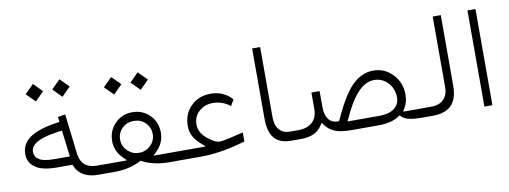

<svg xmlns="http://www.w3.org/2000/svg" viewBox="-55 -932 3240 1222"><g transform="rotate(-10 1565.0 -321.0)"><path d="M520 0C528.3 0 532.7 -9.3 532.7 -27.3V-32.7C532.7 -49.8 528.3 -58.6 520 -58.6H502.9C442.9 -58.6 401.4 -81.5 389.2 -149.4V-149.9L357.9 -414.6L309.6 -407.2L313.5 -374.5L268.1 -367.2C125.5 -341.3 63.5 -290.5 63.5 -208.5C63.5 -173.8 78.1 -145.5 107.4 -124C136.2 -102.1 184.1 -91.3 250.5 -91.3H347.7L351.6 -82.5C374.5 -27.8 425.3 0 497.6 0ZM189 -528.3 245.1 -585 189 -641.6 132.3 -585ZM360.4 -528.3 417 -585 360.4 -641.6 304.2 -585ZM340.8 -146.5H243.2C217.3 -146.5 195.3 -148.4 177.2 -151.9C141.6 -159.2 114.3 -179.7 114.3 -214.8C114.3 -263.2 168.5 -294.9 276.9 -311L319.8 -317.4Z M1018.1 0C1026.4 0 1030.8 -12.2 1030.8 -27.3V-32.7C1030.8 -47.9 1027.8 -58.6 1018.6 -58.6H865.7L890.6 -83.5C921.9 -115.2 937.5 -152.8 937.5 -196.3C937.5 -241.2 922.4 -278.8 892.1 -309.1C861.8 -339.4 824.7 -354.5 780.3 -354.5C735.8 -354.5 698.7 -339.4 668.5 -308.6C637.7 -277.8 622.6 -240.2 622.6 -195.8C622.6 -152.8 638.2 -115.2 669.9 -83.5L694.8 -58.6H515.1C506.8 -58.6 502.9 -49.8 502.9 -32.7V-27.3C502.9 -9.3 507.3 0 515.6 0H604.5C668.5 0 724.6 -12.7 772 -37.6L778.8 -41.5L785.6 -37.6C833 -12.7 896 0 952.6 0ZM687 -485.4 743.2 -542 687 -598.6 630.4 -542ZM858.4 -485.4 915 -542 858.4 -598.6 802.2 -542ZM779.8 -298.3C809.6 -298.3 834.5 -288.6 854.5 -268.6C874.5 -248.5 884.8 -224.1 884.8 -195.3C884.8 -166.5 874.5 -142.6 854 -122.6C833 -102.5 808.6 -92.3 779.8 -92.3C751 -92.3 726.6 -102.5 705.6 -122.6C684.6 -142.6 674.3 -167 674.3 -195.3C674.3 -225.1 684.6 -249.5 704.6 -269C724.6 -288.6 750 -298.3 779.8 -298.3Z M1014.2 -58.6C1005.9 -58.6 1002 -49.8 1002 -32.7V-27.3C1002 -9.3 1006.3 0 1014.6 0H1165.5C1248 0 1343.3 -15.6 1451.2 -46.9V-106L1365.7 -85.4C1332 -77.6 1309.1 -73.7 1296.9 -73.7C1276.9 -73.7 1251.5 -86.4 1221.2 -111.3C1186.5 -138.7 1169.4 -170.4 1169.4 -206.1C1169.4 -240.7 1181.6 -269 1206.5 -291C1231.4 -312.5 1260.7 -323.2 1294.4 -323.2C1336.4 -323.2 1374 -310.1 1407.2 -283.7L1429.2 -323.7C1393.1 -363.8 1347.2 -383.8 1292 -383.8C1239.7 -383.8 1196.8 -367.2 1163.6 -334C1129.9 -300.3 1113.3 -257.8 1113.3 -205.6C1113.3 -158.2 1133.8 -120.6 1174.8 -84L1203.6 -58.6H1165Z M1769 0C1778.3 0 1781.7 -13.7 1781.7 -27.3V-32.7C1781.7 -49.8 1777.3 -58.6 1769 -58.6H1748.5C1688 -58.6 1654.3 -99.1 1654.3 -168V-621.6H1602.5V-168.5C1602.5 -52.7 1647.9 0 1747.1 0Z M2605.5 0C2613.3 0 2617.7 -12.2 2617.7 -27.3V-32.7C2617.7 -49.8 2613.8 -58.6 2605.5 -58.6H2504.4H2479L2491.7 -80.6C2505.9 -104.5 2512.7 -132.8 2512.7 -164.6C2512.7 -215.3 2495.6 -258.8 2461.4 -294.9C2427.2 -331.1 2385.7 -349.1 2336.9 -349.1C2292.5 -349.1 2253.9 -334 2219.2 -306.2C2165.5 -262.2 2121.1 -187.5 2071.3 -78.6L2067.4 -69.8H2058.1C2007.8 -69.8 1978.5 -109.4 1978.5 -171.9L1978 -279.8H1925.3V-173.8C1925.3 -99.6 1879.4 -58.6 1801.3 -58.6H1764.2C1755.9 -58.6 1752 -49.8 1752 -32.7V-27.3C1752 -9.3 1756.3 0 1764.6 0H1804.7C1875.5 0 1917 -20 1944.3 -61L1956.5 -79.1C1975.6 -50.3 1989.3 -36.1 2017.1 -21C2044.9 -5.9 2084 0 2143.1 0H2309.1C2367.2 0 2413.6 -11.7 2447.8 -35.6L2453.1 -39.6L2461.4 -30.8C2484.9 -7.8 2524.9 0 2591.8 0ZM2456.5 -154.8C2456.5 -131.8 2450.2 -112.8 2437 -98.1C2411.1 -68.4 2371.6 -58.6 2318.8 -58.6H2142.6H2119.6L2129.4 -79.1C2191.4 -217.3 2257.3 -289.1 2331.5 -289.1C2366.2 -289.1 2395.5 -276.4 2419.9 -250.5C2444.3 -224.6 2456.5 -192.4 2456.5 -154.8Z M2600.6 -58.6C2592.3 -58.6 2588.4 -49.8 2588.4 -32.7V-27.3C2588.4 -9.3 2592.8 0 2601.1 0H2659.7C2769.5 0 2821.8 -53.7 2821.8 -167V-622.1H2769.5V-166.5C2769.5 -97.7 2730 -58.6 2660.2 -58.6Z M2994.1 -0.5H3045.9V-622.1H2994.1Z"/></g></svg>

Font: Shabnam Thin
Style: Regular
Weight: 100
Foundry: DejaVu fonts team - Redesigned by Saber Rastikerdar - Based on Vazir font
Version: Version 5.0.1